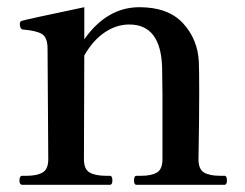

<svg xmlns="http://www.w3.org/2000/svg" viewBox="-20 -513 681 533"><path d="M603 -25Q610 -25 610 -12Q610 0 603 0H359Q352 0 352 -12Q352 -25 359 -25H372Q400 -25 415.5 -34Q431 -43 431 -71V-251L430 -327Q426 -445 339 -445Q303 -445 270.5 -423Q238 -401 214 -359L213 -71Q213 -43 229 -34Q245 -25 274 -25H285Q292 -25 292 -12Q292 0 285 0H42Q34 0 34 -12Q34 -25 42 -25H54Q82 -25 98 -34Q114 -43 114 -71L112 -378Q112 -409 96.5 -418.5Q81 -428 44 -431Q35 -432 35 -447Q35 -453 40 -455Q52 -459 214 -493V-404Q277 -493 367 -493Q447 -493 488 -448.5Q529 -404 532 -341Q533 -320 533 -256Q533 -176 531 -71Q531 -43 546.5 -34Q562 -25 591 -25Z"/></svg>

Font: Shippori Mincho SemiBold
Style: Regular
Weight: 600
Designer: FONTDASU
Foundry: FONTDASU / Google Inc. / but / Adobe
Version: Version 3.110; ttfautohint (v1.8.3)